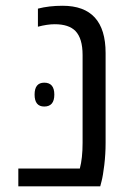

<svg xmlns="http://www.w3.org/2000/svg" viewBox="-20 -660 469 680"><path d="M173.8 -574.2Q147.5 -574.2 114.3 -565.4V-629.4Q153.3 -639.6 201.7 -639.6Q354 -639.6 354 -472.2V-153.8Q354 -114.3 349.4 -75.7Q344.7 -37.1 339.8 -18.6L335 0H44.9V-63H262.7Q272.5 -99.6 272.5 -153.8V-465.3Q272.5 -523.9 247.1 -550.3Q223.6 -574.2 173.8 -574.2ZM136.7 -367.2Q172.4 -367.2 172.4 -325Q172.4 -282.7 136.7 -282.7Q102.5 -282.7 102.5 -325Q102.5 -367.2 136.7 -367.2Z"/></svg>

Font: Open Sans Hebrew
Style: Regular
Weight: 400
Foundry: Ascender Corporation, Yanek Iontef
Version: Version 2.001;PS 002.001;hotconv 1.0.70;makeotf.lib2.5.58329